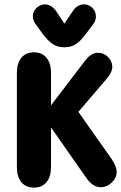

<svg xmlns="http://www.w3.org/2000/svg" viewBox="-20 -846 554 877"><path d="M213 -365V-512Q213 -557 192.5 -582Q172 -607 135 -607Q98 -607 77.5 -582Q57 -557 57 -512V-84Q57 -39 77.5 -14Q98 11 135 11Q172 11 192.5 -14Q213 -39 213 -84V-264L373 -35Q403 9 440 9Q469 9 491 -12.5Q513 -34 513 -62Q513 -73 507 -88Q501 -103 491 -118L338 -335L468 -487Q493 -517 493 -540Q493 -566 473.5 -585.5Q454 -605 427 -605Q396 -605 368 -568ZM274 -738 240 -790Q216 -826 186 -826Q164 -826 147 -810Q130 -794 130 -771Q130 -753 144 -734L176 -690Q201 -657 223 -643.5Q245 -630 274 -630Q304 -630 326 -644Q348 -658 373 -692L406 -736Q418 -751 418 -771Q418 -794 402 -810Q386 -826 363 -826Q331 -826 309 -790Z"/></svg>

Font: Beiruti Black
Style: Regular
Weight: 900
Designer: Arlette Boutros
Foundry: Boutros
Version: Version 1.41